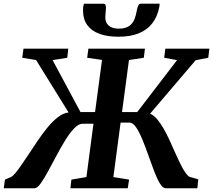

<svg xmlns="http://www.w3.org/2000/svg" viewBox="-47 -1002 1134 1022"><path d="M-27 0 -20.5 -46 10 -59Q21 -64 35 -80.8Q49 -97.5 66.2 -122.8Q83.5 -148 103 -177Q127 -213.5 152.8 -251.8Q178.5 -290 205.8 -323.2Q233 -356.5 261.2 -378.2Q289.5 -400 318 -403.5L145 -682.5L71.5 -694.5L78 -743H316.5L311 -694.5L233 -682L381.5 -405.5H459L496 -683L417 -694.5L423.5 -743H724.5L718.5 -694.5L639.5 -682.5L602.5 -405.5H683.5L895.5 -682L827 -694.5L833 -743H1067.5L1061.5 -694.5L994.5 -681.5L752 -397Q771 -388.5 788.8 -368Q806.5 -347.5 822.8 -319.2Q839 -291 854 -259Q869 -227 882.5 -195.5Q894 -170 904.8 -147Q915.5 -124 925.8 -105.8Q936 -87.5 945.5 -75.5Q955 -63.5 963 -60.5L1008.5 -47.5L1003.5 0H834Q819.5 0 804.2 -25.2Q789 -50.5 773.8 -90.2Q758.5 -130 743 -174.5Q727.5 -219 711 -259Q694.5 -299 677.5 -324.2Q660.5 -349.5 642 -349.5H595L556.5 -59.5L640 -46L633 0H328L333 -46L413 -59.5L450.5 -343.5H393.5Q371.5 -343.5 347.8 -318.8Q324 -294 300 -255Q276 -216 252.8 -172Q229.5 -128 208.2 -88.8Q187 -49.5 169 -24.8Q151 0 137.5 0ZM503.5 -982Q512 -982 514.5 -975.5Q517 -969 517 -959.5Q517 -949.5 515.2 -934.5Q513.5 -919.5 513.5 -909Q513.5 -881.5 532 -865.5Q550.5 -849.5 585 -849.5Q621 -849.5 640.5 -863.5Q660 -877.5 668.8 -899.8Q677.5 -922 681 -945.5Q683.5 -959.5 688 -971Q692.5 -982.5 703.5 -982.5H802.5Q802.5 -978.5 802.2 -974.2Q802 -970 801 -965Q791 -913 763.5 -877.8Q736 -842.5 691.2 -824.5Q646.5 -806.5 583.5 -806.5Q524.5 -806.5 482.2 -822Q440 -837.5 417.5 -868.5Q395 -899.5 395 -945Q395 -953.5 395.8 -963Q396.5 -972.5 399.5 -982Z"/></svg>

Font: Merriweather 24pt
Style: Bold Italic
Weight: 700
Italic angle: -7.8°
Designer: Eben Sorkin
Foundry: Eben Sorkin
Version: Version 2.101